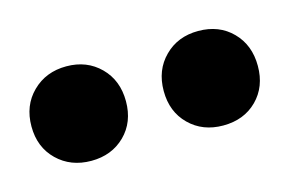

<svg xmlns="http://www.w3.org/2000/svg" viewBox="-36 -633 380 252"><g transform="rotate(-15 154.0 -507.0)"><path d="M64.5 -442.9Q36.6 -442.9 18.3 -460.7Q0 -478.5 0 -506.8Q0 -535.2 18.3 -553.2Q36.6 -571.3 64.5 -571.3Q92.3 -571.3 110.4 -553.2Q128.4 -535.2 128.4 -506.8Q128.4 -478.5 110.4 -460.7Q92.3 -442.9 64.5 -442.9ZM243.7 -442.9Q215.8 -442.9 197.8 -460.7Q179.7 -478.5 179.7 -506.8Q179.7 -535.2 197.8 -553.2Q215.8 -571.3 243.7 -571.3Q272 -571.3 289.8 -553.2Q307.6 -535.2 307.6 -506.8Q307.6 -478.5 289.8 -460.7Q272 -442.9 243.7 -442.9Z"/></g></svg>

Font: Harmattan
Style: Bold
Weight: 700
Designer: George W. Nuss III and SIL International
Foundry: SIL International
Version: Version 4.000